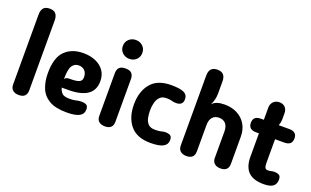

<svg xmlns="http://www.w3.org/2000/svg" viewBox="-84 -1182 2609 1610"><g transform="rotate(20 1221.0 -377.0)"><path d="M209 -59Q209 8 139 8Q105 8 85 -9Q65 -26 65 -59V-684Q65 -720 81.5 -741Q98 -762 137 -762Q176 -762 192.5 -741Q209 -720 209 -684Z M566 8Q466 8 409.5 -25Q353 -58 329.5 -116Q306 -174 306 -249Q306 -387 367 -447.5Q428 -508 531 -508Q593 -508 641 -487Q689 -466 716 -427.5Q743 -389 743 -334Q743 -174 515 -174H457Q465 -143 483.5 -125.5Q502 -108 549 -108Q575 -108 591 -111Q607 -114 621.5 -117Q636 -120 655 -120Q682 -120 698 -110.5Q714 -101 714 -72Q714 -31 678.5 -11.5Q643 8 566 8ZM450 -248Q458 -259 468 -262.5Q478 -266 499 -266Q558 -266 580.5 -277.5Q603 -289 603 -319Q603 -357 582 -377.5Q561 -398 529 -398Q492 -398 471 -367Q450 -336 450 -248Z M906 -594Q869 -594 844 -618Q819 -642 819 -677Q819 -714 844 -738Q869 -762 906 -762Q944 -762 968.5 -738Q993 -714 993 -677Q993 -642 968.5 -618Q944 -594 906 -594ZM978 -59Q978 8 908 8Q874 8 854 -8.5Q834 -25 834 -59V-440Q834 -472 850.5 -490Q867 -508 906 -508Q945 -508 961.5 -490Q978 -472 978 -440Z M1314 8Q1192 8 1133 -62.5Q1074 -133 1074 -249Q1074 -365 1133 -436.5Q1192 -508 1314 -508Q1391 -508 1426.5 -492Q1462 -476 1462 -435Q1462 -406 1446 -393Q1430 -380 1403 -380Q1384 -380 1373 -383Q1362 -386 1349.5 -388.5Q1337 -391 1311 -391Q1276 -391 1255.5 -370Q1235 -349 1226.5 -316.5Q1218 -284 1218 -249Q1218 -215 1224.5 -182.5Q1231 -150 1251 -129.5Q1271 -109 1312 -109Q1350 -109 1368 -114.5Q1386 -120 1403 -120Q1430 -120 1446 -110.5Q1462 -101 1462 -72Q1462 -31 1426.5 -11.5Q1391 8 1314 8Z M1705 -59Q1705 8 1635 8Q1601 8 1581 -9Q1561 -26 1561 -59V-684Q1561 -762 1634 -762Q1706 -762 1706 -684V-577Q1706 -549 1700 -523Q1694 -497 1680 -469Q1697 -490 1725 -499Q1753 -508 1790 -508Q1856 -508 1905 -482Q1954 -456 1981.5 -409.5Q2009 -363 2009 -299V-59Q2009 8 1939 8Q1905 8 1885 -9Q1865 -26 1865 -59V-293Q1865 -340 1843.5 -364Q1822 -388 1784 -388Q1747 -388 1726 -363.5Q1705 -339 1705 -293Z M2324 8Q2231 8 2186.5 -36Q2142 -80 2142 -171V-379H2116Q2048 -379 2048 -440Q2048 -500 2116 -500H2142V-608Q2142 -641 2162.5 -662Q2183 -683 2216 -683Q2248 -683 2267 -663.5Q2286 -644 2286 -610V-561Q2286 -524 2274 -500H2369Q2437 -500 2437 -440Q2437 -379 2369 -379H2286V-168Q2286 -138 2293 -125.5Q2300 -113 2316 -113Q2337 -113 2347.5 -116.5Q2358 -120 2374 -120Q2401 -120 2417 -110.5Q2433 -101 2433 -72Q2433 -31 2407 -11.5Q2381 8 2324 8Z"/></g></svg>

Font: Madimi One
Style: Regular
Weight: 400
Designer: Taurai Valerie Mtake, Mirko Velimirovic
Foundry: TaVaTake
Version: Version 1.000; ttfautohint (v1.8.4.7-5d5b)